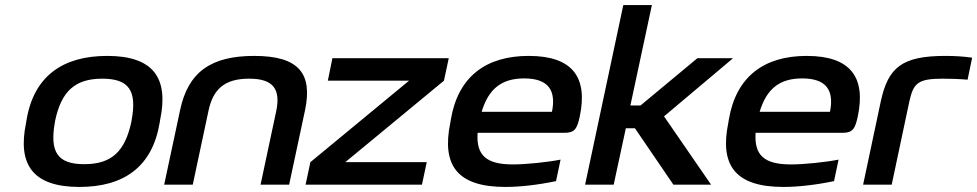

<svg xmlns="http://www.w3.org/2000/svg" viewBox="-20 -730 3863 759"><path d="M85 -256 83 -244C48 -76 113 9 294 9C469 9 582 -70 611 -244L613 -256C648 -423 585 -509 404 -509C229 -509 114 -430 85 -256ZM197 -247 198 -253C222 -367 275 -419 384 -419C491 -419 522 -371 500 -253L499 -247C474 -133 423 -81 313 -81C207 -81 176 -129 197 -247Z M692 -295 629 0H742L804 -291C822 -378 868 -419 965 -419C1060 -419 1090 -378 1072 -291L1010 0H1123L1186 -295C1216 -439 1162 -509 985 -509C816 -509 724 -447 692 -295Z M1294 -500 1276 -411H1597L1207 -89L1188 0H1648L1667 -89H1345L1735 -411L1754 -500Z M2272 -270C2304 -423 2245 -509 2070 -509C1900 -509 1790 -426 1762 -256L1760 -244C1725 -74 1790 9 1978 9C2036 9 2106 1 2178 -14L2196 -99C2146 -89 2060 -80 2008 -80C1902 -80 1862 -116 1868 -205H2211C2250 -205 2261 -218 2272 -270ZM1884 -288C1911 -378 1962 -420 2052 -420C2148 -420 2179 -373 2162 -288Z M2444 -710 2293 0H2406L2454 -223H2490L2642 0H2791L2605 -270L2878 -500H2737L2512 -313H2472L2557 -710Z M3371 -270C3403 -423 3344 -509 3169 -509C2999 -509 2889 -426 2861 -256L2859 -244C2824 -74 2889 9 3077 9C3135 9 3205 1 3277 -14L3295 -99C3245 -89 3159 -80 3107 -80C3001 -80 2961 -116 2967 -205H3310C3349 -205 3360 -218 3371 -270ZM2983 -288C3010 -378 3061 -420 3151 -420C3247 -420 3278 -373 3261 -288Z M3707 -419C3731 -419 3772 -418 3805 -415L3823 -502C3789 -507 3753 -509 3717 -509C3545 -509 3491 -463 3462 -330L3392 0H3505L3575 -330C3591 -401 3608 -419 3707 -419Z"/></svg>

Font: LT Wave Medium
Style: Italic
Weight: 500
Designer: Daniel Lyons
Version: Version 2.5 (Glyphs App)